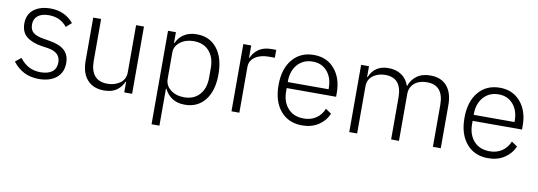

<svg xmlns="http://www.w3.org/2000/svg" viewBox="-56 -884 4046 1443"><g transform="rotate(10 1967.0 -162.5)"><path d="M238.8 12.2Q114.3 12.2 40 -85.9L84 -121.1Q115.7 -80.1 154.3 -60.1Q192.9 -40 243.2 -40Q300.8 -40 331.8 -64.5Q362.8 -88.9 362.8 -134.8Q362.8 -174.3 338.9 -197.5Q314.9 -220.7 261.2 -229L219.2 -234.9Q143.6 -246.6 101.8 -280.5Q60.1 -314.5 60.1 -379.9Q60.1 -450.2 108.6 -487.5Q157.2 -524.9 235.8 -524.9Q345.2 -524.9 412.1 -444.8L371.1 -408.2Q320.3 -473.1 231.9 -473.1Q178.2 -473.1 148.2 -449.5Q118.2 -425.8 118.2 -382.8Q118.2 -340.8 144.3 -320.3Q170.4 -299.8 227.1 -291L268.1 -284.2Q346.7 -272 384.3 -237.3Q421.9 -202.6 421.9 -141.1Q421.9 -69.3 372.8 -28.6Q323.7 12.2 238.8 12.2Z M736.3 12.2Q654.3 12.2 608.4 -39.1Q562.5 -90.3 562.5 -184.1V-513.2H622.6V-193.8Q622.6 -118.2 655.8 -80.1Q689 -42 752.4 -42Q809.1 -42 849.4 -71Q889.6 -100.1 889.6 -153.8V-513.2H949.7V0H889.6V-81.1H885.7Q869.1 -40.5 832.8 -14.2Q796.4 12.2 736.3 12.2Z M1133.3 200.2V-513.2H1193.4V-431.2H1197.3Q1216.3 -475.6 1256.1 -500.2Q1295.9 -524.9 1352.5 -524.9Q1450.2 -524.9 1506.8 -453.4Q1563.5 -381.8 1563.5 -255.9Q1563.5 -130.4 1506.8 -59.1Q1450.2 12.2 1352.5 12.2Q1296.4 12.2 1257.3 -12.7Q1218.3 -37.6 1197.3 -82H1193.4V200.2ZM1337.4 -42Q1412.6 -42 1455.6 -90.1Q1498.5 -138.2 1498.5 -219.2V-293.9Q1498.5 -375 1455.6 -422.6Q1412.6 -470.2 1337.4 -470.2Q1277.8 -470.2 1235.6 -438.5Q1193.4 -406.7 1193.4 -358.9V-158.2Q1193.4 -106 1235.1 -74Q1276.9 -42 1337.4 -42Z M1708 0V-513.2H1768.1V-419.9H1772Q1789.1 -460.9 1826.4 -487.1Q1863.8 -513.2 1924.3 -513.2H1959V-453.1H1913.1Q1848.6 -453.1 1808.3 -425Q1768.1 -397 1768.1 -350.1V0Z M2248 12.2Q2144 12.2 2083 -59.6Q2022 -131.3 2022 -255.9Q2022 -380.4 2082.8 -452.6Q2143.6 -524.9 2246.1 -524.9Q2344.7 -524.9 2404.1 -455.3Q2463.4 -385.7 2463.4 -272.9V-244.1H2086.4V-219.2Q2086.4 -139.2 2130.4 -90.1Q2174.3 -41 2251 -41Q2304.7 -41 2344 -66.9Q2383.3 -92.8 2404.3 -142.1L2448.2 -111.8Q2423.3 -54.7 2371.3 -21.2Q2319.3 12.2 2248 12.2ZM2086.4 -290H2397.9V-298.8Q2397.9 -377.4 2356.2 -425.8Q2314.5 -474.1 2246.1 -474.1Q2173.8 -474.1 2130.1 -424.8Q2086.4 -375.5 2086.4 -295.9Z M2606.9 0V-513.2H2667V-431.2H2670.9Q2709.5 -524.9 2814 -524.9Q2871.1 -524.9 2912.6 -498Q2954.1 -471.2 2973.1 -417H2975.1Q2990.7 -464.8 3031 -494.9Q3071.3 -524.9 3135.3 -524.9Q3216.3 -524.9 3260.7 -473.9Q3305.2 -422.9 3305.2 -329.1V0H3245.1V-318.8Q3245.1 -470.2 3118.2 -470.2Q3082.5 -470.2 3053.2 -458.5Q3023.9 -446.8 3005.1 -420.9Q2986.3 -395 2986.3 -358.9V0H2926.3V-318.8Q2926.3 -470.2 2800.3 -470.2Q2744.6 -470.2 2705.8 -441.2Q2667 -412.1 2667 -358.9V0Z M3667 12.2Q3563 12.2 3502 -59.6Q3440.9 -131.3 3440.9 -255.9Q3440.9 -380.4 3501.7 -452.6Q3562.5 -524.9 3665 -524.9Q3763.7 -524.9 3823 -455.3Q3882.3 -385.7 3882.3 -272.9V-244.1H3505.4V-219.2Q3505.4 -139.2 3549.3 -90.1Q3593.3 -41 3669.9 -41Q3723.6 -41 3762.9 -66.9Q3802.2 -92.8 3823.2 -142.1L3867.2 -111.8Q3842.3 -54.7 3790.3 -21.2Q3738.3 12.2 3667 12.2ZM3505.4 -290H3816.9V-298.8Q3816.9 -377.4 3775.1 -425.8Q3733.4 -474.1 3665 -474.1Q3592.8 -474.1 3549.1 -424.8Q3505.4 -375.5 3505.4 -295.9Z"/></g></svg>

Font: Anuphan Light
Style: Regular
Weight: 300
Designer: Mike Abbink, Paul van der Laan, Pieter van Rosmalen, Mint Tantisuwanna
Foundry: Bold Monday; Cadson Demak
Version: Version 3.002;hotconv 1.0.109;makeotfexe 2.5.65596